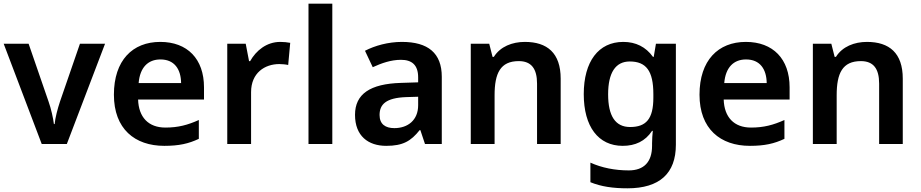

<svg xmlns="http://www.w3.org/2000/svg" viewBox="-20 -780 4987 1040"><path d="M206 0H342L549 -543H413L305 -230C292 -191 279 -142 276 -108H272C268 -140 257 -191 243 -230L135 -543H0Z M848 -553C698 -553 597 -453 597 -267C597 -82 710 10 870 10C950 10 1002 -2 1057 -28V-130C997 -103 945 -89 876 -89C784 -89 731 -145 728 -241H1085V-307C1085 -461 995 -553 848 -553ZM849 -458C925 -458 960 -405 961 -330H731C738 -415 782 -458 849 -458Z M1498 -553C1424 -553 1367 -506 1335 -449H1329L1311 -543H1211V0H1340V-281C1340 -385 1414 -433 1493 -433C1507 -433 1529 -431 1541 -428L1552 -548C1538 -551 1515 -553 1498 -553Z M1780 0V-760H1651V0Z M2157 -553C2083 -553 2011 -533 1957 -505L1999 -416C2047 -438 2098 -456 2152 -456C2210 -456 2245 -429 2245 -361V-334L2152 -331C1985 -326 1903 -271 1903 -158C1903 -43 1975 10 2072 10C2163 10 2206 -16 2253 -75H2257L2282 0H2373V-364C2373 -493 2298 -553 2157 -553ZM2180 -254 2245 -256V-210C2245 -129 2189 -86 2116 -86C2068 -86 2036 -107 2036 -157C2036 -215 2071 -250 2180 -254Z M2823 -553C2755 -553 2690 -528 2655 -472H2648L2630 -543H2530V0H2659V-264C2659 -383 2690 -449 2790 -449C2858 -449 2889 -408 2889 -327V0H3017V-354C3017 -493 2944 -553 2823 -553Z M3356 -553C3222 -553 3142 -447 3142 -270C3142 -94 3221 10 3353 10C3421 10 3475 -15 3512 -71H3516C3514 -54 3512 -24 3512 -4V10C3512 97 3468 143 3386 143C3311 143 3240 129 3178 101V207C3237 231 3301 240 3379 240C3553 240 3641 159 3641 4V-543H3533L3521 -472H3517C3478 -526 3424 -553 3356 -553ZM3391 -447C3480 -447 3519 -396 3519 -270V-251C3519 -136 3480 -92 3393 -92C3313 -92 3274 -152 3274 -269C3274 -386 3314 -447 3391 -447Z M4020 -553C3870 -553 3769 -453 3769 -267C3769 -82 3882 10 4042 10C4122 10 4174 -2 4229 -28V-130C4169 -103 4117 -89 4048 -89C3956 -89 3903 -145 3900 -241H4257V-307C4257 -461 4167 -553 4020 -553ZM4021 -458C4097 -458 4132 -405 4133 -330H3903C3910 -415 3954 -458 4021 -458Z M4676 -553C4608 -553 4543 -528 4508 -472H4501L4483 -543H4383V0H4512V-264C4512 -383 4543 -449 4643 -449C4711 -449 4742 -408 4742 -327V0H4870V-354C4870 -493 4797 -553 4676 -553Z"/></svg>

Font: Noto Kufi Arabic SemiBold
Style: Regular
Weight: 600
Designer: Monotype Design Team, David Williams, Khaled Hosny
Foundry: Google LLC
Version: Version 2.109